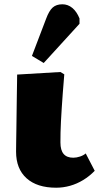

<svg xmlns="http://www.w3.org/2000/svg" viewBox="-20 -862 462 896"><path d="M242 14Q153 14 104 -30Q55 -74 55 -154Q55 -171 55.5 -199.5Q56 -228 56.5 -264.5Q57 -301 57.5 -339Q58 -377 58.5 -412.5Q59 -448 59.5 -475Q60 -502 60 -514L262 -526L280 -515Q276 -467 273 -427.5Q270 -388 268 -356Q266 -324 264.5 -296Q263 -268 262.5 -244Q262 -220 262 -197Q262 -161 277 -143.5Q292 -126 322 -126Q337 -126 353.5 -131.5Q370 -137 380 -146L422 -65Q398 -40 368.5 -22Q339 -4 307 5Q275 14 242 14ZM184 -568 129 -601 195 -774Q209 -812 226 -827Q243 -842 271 -842Q297 -842 317.5 -825Q338 -808 351 -776V-751Z"/></svg>

Font: Literata 18pt Black
Style: Regular
Weight: 900
Designer: Latin by Veronika Burian and Jose Scaglione. Greek by Irene Vlachou. Cyrillic by Vera Evstafieva.
Foundry: TypeTogether
Version: Version 3.103;gftools[0.9.29]